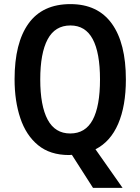

<svg xmlns="http://www.w3.org/2000/svg" viewBox="-20 -745 683 935"><path d="M593 -358Q593 -229 555.5 -142Q518 -55 445 -18L577 170H433L330 9Q322 10 316 10Q224 10 165.5 -38Q107 -86 79 -169.5Q51 -253 51 -359Q51 -536 119 -630.5Q187 -725 323 -725Q456 -725 524.5 -630Q593 -535 593 -358ZM176 -358Q176 -230 212 -162.5Q248 -95 322 -95Q396 -95 431.5 -161.5Q467 -228 467 -358Q467 -488 431.5 -554.5Q396 -621 323 -621Q248 -621 212 -553.5Q176 -486 176 -358Z"/></svg>

Font: Noto Sans Gurmukhi Condensed SemiBold
Style: Regular
Weight: 600
Width: 3
Designer: Jelle Bosma - Monotype Design Team
Foundry: Monotype Imaging Inc.
Version: Version 2.004; ttfautohint (v1.8.4.7-5d5b)